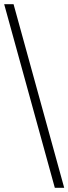

<svg xmlns="http://www.w3.org/2000/svg" viewBox="-20 -780 328 921"><path d="M243 121 0 -760H45L288 121Z"/></svg>

Font: Noto Serif Thai Light
Style: Regular
Weight: 300
Version: Version 2.001